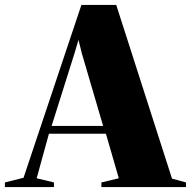

<svg xmlns="http://www.w3.org/2000/svg" viewBox="-95 -763 778 783"><path d="M1 -38 237 -743H379L606.5 -34.5L663.5 -19V0H318.5V-19L389.5 -36L337 -217.5H104.5L54.5 -36L125 -19V0H-75V-19ZM325.5 -249.5 239 -544.5 225 -600.5 208.5 -544.5 115.5 -249.5Z"/></svg>

Font: Merriweather 144pt Black
Style: Regular
Weight: 900
Version: Version 2.100